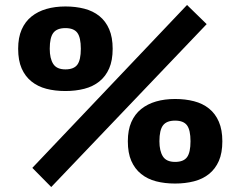

<svg xmlns="http://www.w3.org/2000/svg" viewBox="-20 -738 947 772"><path d="M53 -542Q53 -587 67 -619Q81 -651 106.5 -671.5Q132 -692 166.5 -702Q201 -712 243 -712Q284 -712 319 -703Q354 -694 379.5 -673.5Q405 -653 419 -620.5Q433 -588 433 -542Q433 -495 419 -463Q405 -431 379.5 -410.5Q354 -390 319 -381Q284 -372 243 -372Q201 -372 166.5 -381Q132 -390 106.5 -410.5Q81 -431 67 -463Q53 -495 53 -542ZM180 -542Q180 -503 194 -481Q208 -459 243 -459Q277 -459 291 -478Q305 -497 305 -542Q305 -587 291 -606Q277 -625 243 -625Q209 -625 194.5 -606Q180 -587 180 -542ZM494 -170Q494 -215 508 -247Q522 -279 547.5 -299.5Q573 -320 607.5 -330Q642 -340 684 -340Q725 -340 760 -331Q795 -322 820.5 -301.5Q846 -281 860 -248.5Q874 -216 874 -170Q874 -123 860 -91Q846 -59 820.5 -38.5Q795 -18 760 -9Q725 0 684 0Q642 0 607.5 -9Q573 -18 547.5 -38.5Q522 -59 508 -91Q494 -123 494 -170ZM621 -170Q621 -131 635 -109Q649 -87 684 -87Q718 -87 732 -106Q746 -125 746 -170Q746 -215 732 -234Q718 -253 684 -253Q650 -253 635.5 -234Q621 -215 621 -170ZM732 -718 811 -641 186 14 110 -63Z"/></svg>

Font: PT Sans Caption
Style: Bold
Weight: 700
Designer: A.Korolkova, O.Umpeleva, V.Yefimov
Foundry: ParaType Ltd
Version: Version 2.003W OFL